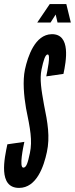

<svg xmlns="http://www.w3.org/2000/svg" viewBox="-37 -910 366 938"><path d="M206 -890 145 -800H210L235 -839L244 -800H309L287 -890ZM273 -549C286 -610 311 -745 215 -743C134 -741 99 -635 85 -571C73 -514 80 -441 90 -382C111 -279 122 -224 109 -162C99 -115 92 -91 77 -91C55 -91 77 -194 82 -217L-1 -205C-15 -138 -48 8 56 8C142 8 177 -97 192 -167C208 -241 196 -311 178 -398C165 -471 156 -523 166 -571C175 -614 184 -644 196 -644C212 -644 194 -563 189 -537Z"/></svg>

Font: League Gothic Condensed Italic
Style: Regular
Weight: 400
Width: 3
Designer: Tyler Finck
Foundry: The League of Moveable Type
Version: Version 1.001;PS 001.001;hotconv 1.0.56;makeotf.lib2.0.21325